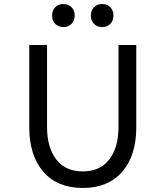

<svg xmlns="http://www.w3.org/2000/svg" viewBox="-20 -919 820 951"><path d="M125 -288V-696H213V-291Q213 -189 258.5 -129.5Q304 -70 390 -70Q476 -70 521.5 -129.5Q567 -189 567 -291V-696H655V-288Q655 -149 585.5 -68.5Q516 12 390 12Q264 12 194.5 -68.5Q125 -149 125 -288ZM238 -842Q238 -867 253.5 -883Q269 -899 294 -899Q319 -899 334.5 -883Q350 -867 350 -842Q350 -817 334.5 -801Q319 -785 294 -785Q269 -785 253.5 -801Q238 -817 238 -842ZM430 -842Q430 -867 445.5 -883Q461 -899 486 -899Q511 -899 526.5 -883Q542 -867 542 -842Q542 -817 526.5 -801Q511 -785 486 -785Q461 -785 445.5 -801Q430 -817 430 -842Z"/></svg>

Font: AmikoRegular
Style: Regular
Weight: 400
Designer: Pablo Impallari, Rodrigo Fuenzalida, Andres Torresi
Foundry: Impallari Type
Version: Version 1.000; ttfautohint (v1.3)